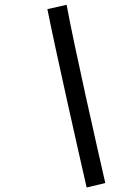

<svg xmlns="http://www.w3.org/2000/svg" viewBox="-20 -728 558 819"><path d="M429.2 52.7C397 -86.9 295.9 -533.2 264.2 -707.5L182.1 -689C216.3 -517.1 317.9 -65.9 349.6 71.8Z"/></svg>

Font: Fantasque Sans Mono
Style: RegItalic
Weight: 400
Italic angle: -11°
Monospace: yes
Designer: Jany Belluz
Version: Version 1.6.3